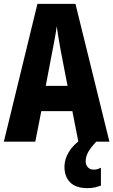

<svg xmlns="http://www.w3.org/2000/svg" viewBox="-20 -734 587 995"><path d="M386 0 355 -158H194L163 0H0L174 -714H371L547 0ZM295 -470Q288 -509 283 -539Q278 -569 274 -598Q271 -573 264.5 -538Q258 -503 252 -472L217 -289H330ZM424 102Q424 120 435 132.5Q446 145 465 145Q479 145 487.5 142Q496 139 503 135V228Q492 232 474.5 236.5Q457 241 434 241Q373 241 343.5 211Q314 181 314 130Q314 92 336.5 54Q359 16 404 -14L479 0Q448 33 436 56Q424 79 424 102Z"/></svg>

Font: Noto Sans Telugu ExtraCondensed ExtraBold
Style: Regular
Weight: 800
Width: 2
Designer: Jelle Bosma - Monotype Design Team
Foundry: Monotype Imaging Inc.
Version: Version 2.005; ttfautohint (v1.8.4.7-5d5b)